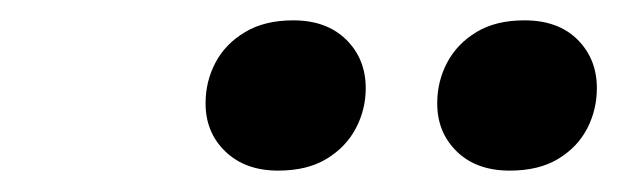

<svg xmlns="http://www.w3.org/2000/svg" viewBox="-20 -700 592 184"><path d="M246.5 -536.5Q215 -536.5 196 -554.8Q177 -573 177 -601Q177 -622 186.5 -640Q196 -658 214.8 -669.2Q233.5 -680.5 261 -680.5Q293 -680.5 311.8 -662Q330.5 -643.5 330.5 -615.5Q330.5 -595 321 -577Q311.5 -559 293 -547.8Q274.5 -536.5 246.5 -536.5ZM468.5 -536.5Q436.5 -536.5 417.8 -554.8Q399 -573 399 -601Q399 -622 408.5 -640Q418 -658 436.5 -669.2Q455 -680.5 482.5 -680.5Q515 -680.5 533.5 -662Q552 -643.5 552 -615.5Q552 -595 542.8 -577Q533.5 -559 515 -547.8Q496.5 -536.5 468.5 -536.5Z"/></svg>

Font: Newsreader ExtraBold
Style: Italic
Weight: 800
Italic angle: -17°
Designer: Hugues Gentile
Foundry: Production Type
Version: Version 1.003